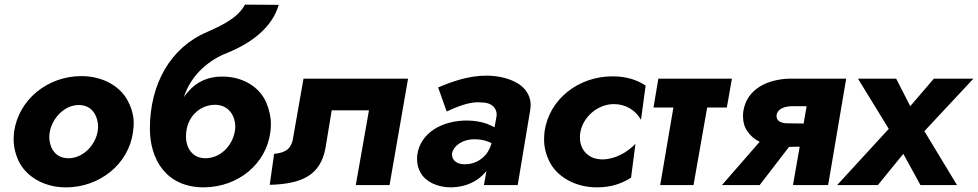

<svg xmlns="http://www.w3.org/2000/svg" viewBox="-20 -800 4228 830"><path d="M41 -231C40 -220 39 -208 39 -197C39 -165 47 -132 62 -101C94 -37 170 10 265 10C411 10 537 -91 555 -230C557 -243 558 -255 558 -267C558 -299 550 -330 534 -361C503 -424 428 -471 332 -471C186 -471 61 -370 41 -231ZM195 -229C207 -294 262 -346 320 -346C322 -346 323 -346 324 -346C387 -344 404 -286 404 -253C404 -246 403 -238 402 -231C390 -166 334 -116 277 -116C276 -116 274 -116 273 -116C209 -118 193 -175 193 -207C193 -214 194 -222 195 -229Z M628 -244C628 -112 697 10 862 10C1012 8 1131 -92 1149 -230C1150 -241 1151 -252 1151 -263C1151 -295 1144 -327 1130 -359C1102 -422 1033 -469 940 -469C877 -469 828 -445 792 -402C786 -395 780 -388 775 -380C777 -387 780 -395 783 -402C813 -477 880 -540 964 -572C1071 -616 1157 -683 1185 -779L1039 -780C1010 -727 955 -697 876 -662C717 -595 628 -437 628 -244ZM909 -347C973 -347 997 -293 997 -255C997 -248 997 -240 995 -231C983 -167 931 -116 868 -116C812 -116 784 -160 784 -210L779 -212L784 -210C784 -299 849 -347 909 -347Z M1744 -460H1292L1246 -198C1237 -150 1205 -139 1165 -135L1146 -1C1289 -5 1365 -44 1387 -160L1414 -323H1575L1518 0H1664Z M1911 -318C1946 -334 1999 -358 2047 -358C2052 -358 2057 -357 2062 -357C2111 -357 2127 -327 2127 -306C2127 -302 2127 -299 2126 -295L2118 -250C2108 -255 2097 -260 2085 -265C2058 -274 2029 -279 1998 -279C1891 -279 1798 -226 1784 -132C1783 -125 1783 -118 1783 -111C1783 -90 1788 -71 1799 -52C1820 -15 1870 10 1930 10C1993 9 2044 -15 2079 -56C2080 -58 2082 -60 2083 -62L2072 0H2218L2272 -324C2273 -332 2274 -339 2274 -346C2274 -378 2260 -411 2224 -436C2187 -460 2137 -473 2082 -473C2005 -473 1933 -447 1874 -422ZM1934 -137C1942 -174 1985 -198 2029 -198C2052 -198 2072 -195 2089 -188C2094 -186 2100 -184 2105 -181C2100 -163 2092 -147 2082 -134C2058 -105 2026 -90 1991 -90C1989 -90 1988 -90 1986 -90C1957 -90 1934 -106 1934 -132C1934 -134 1934 -135 1934 -137Z M2489 -229C2501 -296 2565 -350 2634 -350C2683 -350 2727 -325 2751 -282L2771 -430C2735 -454 2689 -470 2628 -470C2481 -470 2354 -372 2334 -231C2333 -219 2332 -208 2332 -197C2332 -164 2340 -132 2356 -100C2388 -37 2465 10 2561 10C2622 10 2669 -7 2708 -32L2727 -178C2691 -141 2638 -111 2584 -111C2583 -111 2581 -111 2580 -111C2558 -112 2540 -117 2525 -128C2495 -149 2487 -181 2487 -205C2487 -213 2487 -221 2489 -229Z M2826 -460 2805 -335H2891L2834 0H2978L3037 -335H3122L3144 -460Z M3264 0 3391 -165 3437 -166 3408 0H3560L3638 -460H3394C3301 -458 3207 -417 3193 -317C3192 -310 3192 -303 3192 -297C3192 -272 3198 -251 3210 -234C3223 -214 3241 -198 3264 -187L3101 0ZM3454 -266 3384 -267C3354 -267 3337 -279 3337 -297C3337 -299 3337 -301 3337 -303C3343 -332 3375 -341 3407 -341H3467Z M4017 -460 3915 -341 3854 -460H3689L3822 -243L3599 0H3775L3885 -135L3959 0H4117L3976 -233L4188 -460Z"/></svg>

Font: Jost
Style: Bold Italic
Weight: 700
Italic angle: -5°
Version: Version 3.710